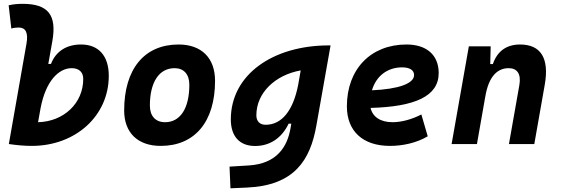

<svg xmlns="http://www.w3.org/2000/svg" viewBox="-20 -763 2970 1017"><path d="M148.4 9.8C380.9 9.8 556.2 -149.9 556.2 -361.3C556.2 -467.3 502.4 -527.3 409.2 -527.3C331.5 -527.3 274.9 -490.2 250 -424.3H235.8L257.3 -545.4C281.7 -683.6 234.9 -742.7 100.1 -742.7C75.2 -742.7 50.3 -740.7 25.9 -734.9L40 -611.8C52.7 -615.7 65.9 -617.2 78.6 -617.2C115.7 -617.2 130.9 -590.8 120.1 -530.8L26.9 -0.5H27.3V0C68.4 5.9 107.4 9.8 148.4 9.8ZM195.3 -192.4 194.8 -189.5C223.1 -338.4 293.9 -401.9 359.4 -401.9C398.4 -401.9 420.9 -381.3 420.9 -344.7C420.9 -216.8 318.4 -119.1 181.6 -115.7Z M831.1 9.8C1012.2 9.8 1119.1 -118.2 1119.1 -335C1119.1 -456.1 1047.4 -527.3 925.8 -527.3C744.6 -527.3 637.7 -397.5 637.7 -177.7C637.7 -60.1 709.5 9.8 831.1 9.8ZM854.5 -115.7C803.7 -115.7 773.9 -148.4 773.9 -203.6C773.9 -328.1 822.8 -401.9 904.8 -401.9C954.1 -401.9 982.9 -369.1 982.9 -314C982.9 -189.5 935.1 -115.7 854.5 -115.7Z M1200.7 234.4 1288.6 230.5C1539.6 219.2 1623.5 85 1655.8 -98.1L1731 -522.5H1721.7C1426.3 -522.5 1202.6 -368.2 1202.6 -130.4C1202.6 -41 1249 10.3 1331.1 10.3C1410.2 10.3 1472.7 -32.2 1508.8 -107.9H1522.9L1518.6 -82.5C1502 12.7 1447.8 104 1298.3 113.3L1195.8 119.6ZM1572.8 -390.1 1559.6 -314.9C1533.2 -176.8 1472.2 -102.1 1387.2 -102.1C1356 -102.1 1337.9 -120.6 1337.9 -152.3C1337.9 -271.5 1437.5 -365.7 1572.8 -390.1Z M2059.6 -115.7C1995.6 -115.7 1953.6 -143.6 1942.9 -191.4C2178.7 -197.8 2303.7 -253.4 2303.7 -376C2303.7 -471.2 2240.2 -527.3 2133.3 -527.3C1943.8 -527.3 1817.4 -396.5 1817.4 -199.7C1817.4 -67.9 1902.3 9.8 2045.4 9.8C2109.9 9.8 2183.6 -4.4 2245.6 -41L2211.9 -156.7C2162.6 -130.9 2106.4 -115.7 2059.6 -115.7ZM1950.2 -284.7C1972.2 -359.4 2031.2 -406.2 2109.9 -406.2C2150.4 -406.2 2173.3 -391.1 2173.3 -365.7C2173.3 -320.3 2091.3 -291 1950.2 -284.7Z M2372.1 0H2506.3L2550.3 -250.5V-249.5C2568.8 -363.8 2618.7 -401.9 2674.3 -401.9C2719.7 -401.9 2741.2 -371.1 2731 -312.5L2675.8 0H2810.1L2865.7 -315.4C2890.1 -454.6 2844.7 -527.3 2734.4 -527.3C2661.1 -527.3 2612.8 -489.7 2590.8 -423.8H2576.7L2579.1 -517.6H2463.4Z"/></svg>

Font: Cascadia Mono PL
Style: Bold Italic
Weight: 700
Italic angle: -10°
Monospace: yes
Designer: Aaron Bell
Foundry: Saja Typeworks
Version: Version 2404.023